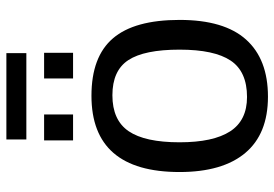

<svg xmlns="http://www.w3.org/2000/svg" viewBox="-148 -694 852 596"><g transform="rotate(-90 278.0 -396.0)"><path d="M514.2 -264.6Q514.2 -126 453.1 -58.1Q392.1 9.8 275.9 9.8Q160.2 9.8 101.1 -60.8Q42 -131.3 42 -264.6Q42 -538.1 278.8 -538.1Q399.9 -538.1 457 -471.4Q514.2 -404.8 514.2 -264.6ZM421.9 -264.6Q421.9 -374 389.4 -423.6Q356.9 -473.1 280.3 -473.1Q203.1 -473.1 168.7 -422.6Q134.3 -372.1 134.3 -264.6Q134.3 -160.2 168.2 -107.7Q202.1 -55.2 274.9 -55.2Q354 -55.2 387.9 -106Q421.9 -156.7 421.9 -264.6ZM332.5 -595.2V-685.1H412.1V-595.2ZM140.1 -595.2V-685.1H220.7V-595.2ZM411.1 -740.2H143.1V-802.2H411.1Z"/></g></svg>

Font: Liberation Sans
Style: Regular
Weight: 400
Designer: Steve Matteson
Foundry: Ascender Corporation
Version: Version 2.00.1